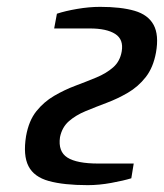

<svg xmlns="http://www.w3.org/2000/svg" viewBox="-20 -530 478 560"><path d="M236 10Q166 10 122.5 -2Q79 -14 63 -45.5Q47 -77 56 -133Q64 -178 86 -205.5Q108 -233 138 -250.5Q168 -268 200 -280Q232 -292 261 -304Q290 -316 310 -333.5Q330 -351 335 -380Q341 -415 316 -431Q291 -447 242 -447H138L146 -490Q170 -498 205 -504Q240 -510 272 -510Q333 -510 372.5 -498.5Q412 -487 428 -457.5Q444 -428 435 -377Q427 -333 405 -305Q383 -277 353 -259.5Q323 -242 291 -230Q259 -218 230 -206Q201 -194 181 -176.5Q161 -159 155 -130Q149 -88 176.5 -70.5Q204 -53 267 -53H370L363 -10Q340 -3 304.5 3.5Q269 10 236 10Z"/></svg>

Font: Cuprum Medium
Style: Italic
Weight: 500
Italic angle: -10°
Version: Version 3.000